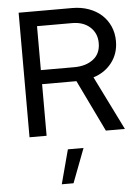

<svg xmlns="http://www.w3.org/2000/svg" viewBox="-63 -748 782 1075"><g transform="rotate(-5 328.0 -211.0)"><path d="M83 0ZM83 0V-700H384Q434 -700 476 -685Q518 -670 548 -643Q578 -616 595 -578Q612 -540 612 -494Q612 -425 573 -374Q534 -323 469 -303Q507 -227 544 -151.5Q581 -76 619 0H512Q477 -73 442 -145Q407 -217 372 -290H179V0ZM376 -616H179V-369H367Q432 -369 473.5 -400.5Q515 -432 515 -492Q515 -547 477 -581.5Q439 -616 376 -616ZM291 86H379L306 278H240Z"/></g></svg>

Font: Rosa Sans
Style: Regular
Weight: 400
Designer: Pentagram / MCKL
Foundry: Pentagram / MCKL
Version: Version 1.005;September 16, 2019;FontCreator 11.5.0.2425 64-